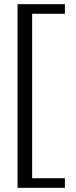

<svg xmlns="http://www.w3.org/2000/svg" viewBox="-20 -770 364 920"><path d="M64 130V-750H291V-704H134V84H291V130Z"/></svg>

Font: Roboto Serif SemiCondensed Light
Style: Regular
Weight: 300
Width: 4
Designer: Greg Gazdowicz
Foundry: Commercial Type
Version: Version 1.007